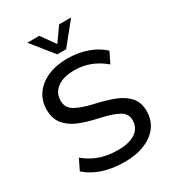

<svg xmlns="http://www.w3.org/2000/svg" viewBox="-219 -1050 1070 1181"><g transform="rotate(-30 316.5 -459.5)"><path d="M46 -80 83 -156Q135 -114 191 -95Q247 -76 317 -76Q397 -76 441 -106Q485 -136 485 -191Q485 -237 444 -260.5Q403 -284 314 -304Q229 -322 175 -345.5Q121 -369 90 -408.5Q59 -448 59 -510Q59 -572 92 -619.5Q125 -667 185.5 -693.5Q246 -720 325 -720Q400 -720 465.5 -697Q531 -674 575 -632L538 -556Q489 -597 437 -616.5Q385 -636 326 -636Q249 -636 205 -603.5Q161 -571 161 -515Q161 -467 199.5 -442Q238 -417 323 -397Q412 -377 467 -355Q522 -333 555 -295Q588 -257 588 -197Q588 -135 555 -89Q522 -43 460.5 -17.5Q399 8 316 8Q233 8 164.5 -14Q96 -36 46 -80ZM388 -927H473L349 -773H286L162 -927H247L318 -828Z"/></g></svg>

Font: Muli SemiBold
Style: Regular
Weight: 600
Designer: Vernon Adams
Foundry: Vernon Adams
Version: Version 2.000